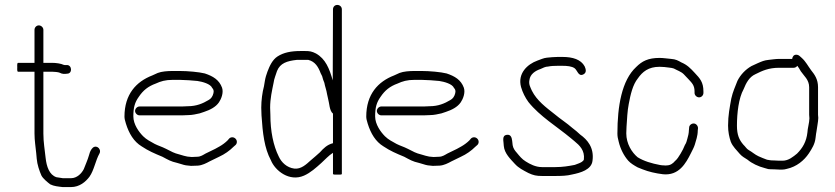

<svg xmlns="http://www.w3.org/2000/svg" viewBox="-20 -709 3389 779"><path d="M120 -588V-454H53C50.3 -454 49.3 -448 50 -436C49.3 -424 50.3 -418 53 -418H120V-167C120 -137.8 124.7 -112.6 127 -87L129 -65C130.9 -41.8 139.7 -15.7 148 3C154.2 15.4 172.9 30.7 184 39C198.9 46.5 215.4 47.7 234 50H268C303 50 327.7 28.4 343 8C361.9 -18.5 367.3 -57.8 384 -87C388.9 -96.8 383.4 -107.8 376.5 -111.5C355.4 -122.8 344 -92.4 341 -79C335.2 -58.7 326.7 -40.9 320 -23C311.5 -5.9 292.8 14 268 14H235C227.4 12.5 217 11.1 209 10C179.8 0.3 168.9 -33.5 165 -69C161.7 -101.8 156 -131.2 156 -167V-418H192C198.9 -418 217 -416.5 222 -414C231.9 -408.6 240.7 -408.4 252 -410C275.6 -410 272.3 -447.9 249 -445H243C241.7 -445 240 -445.3 238 -446C228 -451 207.7 -454 192 -454H156V-588C156 -597.5 147.1 -606 137.5 -606C127.8 -606 120 -597.5 120 -588Z M546 -241H719C727 -241 735.3 -241.3 744 -242C759.5 -242 777.1 -246.1 790 -249L808 -255C831.8 -262.9 855.2 -274.4 868.5 -294C877.4 -307.1 887.9 -332.4 881 -353C869.3 -385.2 844.1 -400 811 -411C787.6 -416.9 741.5 -421 709 -421H681C659.5 -421 636.1 -419.2 620 -413L598 -403C532.7 -377.9 485 -326.4 485 -236C485 -228.7 487 -219 491 -207C503.4 -167.4 522.9 -134.3 555 -115C582.1 -96.9 606 -86.6 639 -73C662.4 -60.6 672.5 -53.9 699 -48L716 -43C729.8 -38.4 737.6 -37.2 755 -36C765 -36 774.3 -36.3 783 -37C800.5 -38.3 817.5 -47.1 830 -54L869 -73C891.4 -83.2 911.7 -97.7 928 -114L936 -121C939.3 -124.3 941 -128.5 941 -133.5C941 -143.4 932.4 -152 922.5 -152C917.5 -152 913.3 -150.3 910 -147L903 -139C894.6 -130.6 882.1 -121.2 871 -115L853 -105L814 -86C804.8 -80.9 794.1 -73 780 -73C772.7 -72.3 765.3 -72 758 -72C742.1 -73.2 737.9 -73.6 726 -77L709 -82C684.5 -88.1 677.6 -93.2 654 -105C634.4 -114.8 624.6 -116.7 608 -125C591.2 -134.4 574.6 -142.4 561 -156C544 -173 521 -204 521 -237C521 -273.1 527.1 -293.8 543 -316C560.7 -342.5 581.2 -358.8 612 -370C632 -379.1 650.4 -385 681 -385H709C723.3 -385 769.6 -382.2 781 -380.5C801.2 -377.5 834.3 -368.7 841 -352C845.7 -347.3 848.5 -341 846 -331C843.3 -318.6 836.3 -308.1 826 -303C803.2 -289.3 777.2 -278 742 -278C734 -277.3 726.3 -277 719 -277H546C536.8 -277 528 -268.2 528 -259C528 -249.8 536.8 -241 546 -241Z M1367 -103 1331 -89V-6C1331 0.2 1367 1.6 1367 -3ZM1331 -248V-128C1307.1 -122 1292.4 -107 1278 -91L1260 -75C1253.3 -69 1246.3 -63 1239 -57C1223.5 -43.1 1201.5 -21.6 1174 -25C1143.9 -28.8 1121.8 -50.2 1111 -74C1088.9 -118.3 1077 -176.9 1077 -243C1076.3 -253 1076 -262.7 1076 -272C1076 -309.6 1083.8 -342 1090 -373C1092.3 -391.2 1099.6 -405.6 1104 -421C1116.7 -452.8 1144.4 -461.6 1184 -466H1231C1259 -459 1271.7 -436.9 1281 -412L1287 -400L1291 -386C1293 -381.3 1294.7 -377 1296 -373C1298.5 -358.2 1304.7 -343.3 1307 -327L1311 -309C1316.7 -289.1 1316.2 -259.8 1331 -248ZM1367 -6V-671C1367 -681.4 1358.7 -689 1348.5 -689C1338.3 -689 1331 -681.3 1331 -671L1330 -383C1316.4 -430.5 1301 -470.1 1262 -492C1245.1 -500.5 1236.8 -502 1217 -502H1200C1160.6 -502 1130.9 -496 1106 -480C1085.5 -466.8 1073.7 -441.3 1065 -418L1059 -400C1055.1 -386.9 1053.8 -374.4 1051 -359C1044.5 -335 1040 -301.9 1040 -272C1040 -262 1040.3 -251.7 1041 -241C1045.8 -168.3 1052.5 -108.2 1079 -59C1096 -16.5 1154.1 29.7 1213.5 3.5C1240.2 -8.2 1263.4 -29.5 1284 -48C1300.2 -62.6 1313.1 -77.8 1331 -89V-3C1331 1.4 1367 0.4 1367 -6Z M1527 -241H1700C1708 -241 1716.3 -241.3 1725 -242C1740.5 -242 1758.1 -246.1 1771 -249L1789 -255C1812.8 -262.9 1836.2 -274.4 1849.5 -294C1858.4 -307.1 1868.9 -332.4 1862 -353C1850.3 -385.2 1825.1 -400 1792 -411C1768.6 -416.9 1722.5 -421 1690 -421H1662C1640.5 -421 1617.1 -419.2 1601 -413L1579 -403C1513.7 -377.9 1466 -326.4 1466 -236C1466 -228.7 1468 -219 1472 -207C1484.4 -167.4 1503.9 -134.3 1536 -115C1563.1 -96.9 1587 -86.6 1620 -73C1643.4 -60.6 1653.5 -53.9 1680 -48L1697 -43C1710.8 -38.4 1718.6 -37.2 1736 -36C1746 -36 1755.3 -36.3 1764 -37C1781.5 -38.3 1798.5 -47.1 1811 -54L1850 -73C1872.4 -83.2 1892.7 -97.7 1909 -114L1917 -121C1920.3 -124.3 1922 -128.5 1922 -133.5C1922 -143.4 1913.4 -152 1903.5 -152C1898.5 -152 1894.3 -150.3 1891 -147L1884 -139C1875.6 -130.6 1863.1 -121.2 1852 -115L1834 -105L1795 -86C1785.8 -80.9 1775.1 -73 1761 -73C1753.7 -72.3 1746.3 -72 1739 -72C1723.1 -73.2 1718.9 -73.6 1707 -77L1690 -82C1665.5 -88.1 1658.6 -93.2 1635 -105C1615.4 -114.8 1605.6 -116.7 1589 -125C1572.2 -134.4 1555.6 -142.4 1542 -156C1525 -173 1502 -204 1502 -237C1502 -273.1 1508.1 -293.8 1524 -316C1541.7 -342.5 1562.2 -358.8 1593 -370C1613 -379.1 1631.4 -385 1662 -385H1690C1704.3 -385 1750.6 -382.2 1762 -380.5C1782.2 -377.5 1815.3 -368.7 1822 -352C1826.7 -347.3 1829.5 -341 1827 -331C1824.3 -318.6 1817.3 -308.1 1807 -303C1784.2 -289.3 1758.2 -278 1723 -278C1715 -277.3 1707.3 -277 1700 -277H1527C1517.8 -277 1509 -268.2 1509 -259C1509 -249.8 1517.8 -241 1527 -241Z M2243 -442H2262C2280.8 -442 2300.1 -440.3 2311.5 -432C2322.7 -423.9 2326.7 -396.3 2347.5 -407.5C2361 -414.8 2357 -428.8 2352 -440C2337 -467.5 2304.1 -478 2262 -478H2243C2230.3 -478 2210.4 -476.3 2199 -475C2185.4 -473.8 2172.5 -467.2 2160 -463C2120.1 -448.5 2079.2 -411.4 2094 -356C2100.2 -334.2 2111.2 -312.4 2124 -295C2170.5 -236.8 2239.4 -195.7 2296 -148.5L2311 -136C2331.1 -119.3 2353.2 -99.4 2349 -62C2347 -54.1 2334.4 -48.4 2328 -46L2312 -40C2287.9 -35.2 2262.8 -31 2233 -31H2179C2152.9 -31 2129.9 -43.2 2113 -54C2097.9 -63.1 2088 -75.6 2077 -89C2069 -98 2062.2 -106.9 2060 -120L2058 -138C2056.3 -151.7 2052 -164.1 2036.5 -162C2014.2 -159 2024 -135.3 2024 -117C2026.6 -86 2052 -62.9 2069 -44C2084.7 -26.9 2101.4 -19 2124 -7C2143.7 2.3 2156.5 5 2179 5H2233C2256.9 5 2281.4 4.3 2301 -1C2335.4 -7.9 2380.1 -20.4 2384 -57C2391.1 -110.2 2363.2 -142.1 2334 -163C2325.1 -171.9 2312.7 -181.7 2302 -190C2279.9 -209.6 2253.1 -226.5 2230 -246C2196 -272.7 2158.2 -300.6 2138 -341C2131.9 -355.2 2124.5 -366.6 2128 -384C2130.7 -408.5 2152.7 -422.2 2173 -429C2182.1 -433 2192.6 -439 2204 -439C2213.8 -441.4 2230.9 -442 2243 -442Z M2834 -332V-338C2834 -376 2819.6 -391 2799 -413C2780.9 -432.5 2768.5 -445.5 2744 -456C2732 -462.8 2721.8 -468.8 2703 -470C2686.6 -471.3 2671.5 -474 2656 -474C2609.6 -474 2584.9 -460.9 2561 -437C2502.7 -383.2 2485 -278.1 2485 -167C2485 -157 2486.7 -146.3 2490 -135C2497.2 -104.2 2511.5 -77 2529 -57C2538.8 -46 2553.7 -37.4 2567 -30L2587 -22C2611.3 -12.3 2639.4 -5.8 2670 -2C2734.5 4.4 2762.6 -46.2 2783 -87L2792 -105C2794.7 -110.3 2797 -116 2799 -122C2803.6 -138 2811 -157.7 2811 -179L2812 -189C2812 -198.5 2804.2 -208 2794.5 -208C2784.9 -208 2776 -200.5 2776 -191L2775 -180C2775 -169.7 2771.5 -154.4 2769 -147L2765 -133C2763.7 -129 2761.7 -125 2759 -121L2751 -103L2741 -85C2734 -73.3 2727.4 -62.8 2718 -55C2711.4 -46.8 2700.1 -38 2686 -38C2682 -37.3 2678 -37.3 2674 -38C2668.7 -38 2663.3 -38.5 2658 -39.5C2623.9 -45.9 2592.3 -55.2 2567 -71C2543.7 -90.4 2521 -125.7 2521 -168C2521 -176.7 2521.3 -185.7 2522 -195C2524.2 -226 2525.3 -258.4 2531 -287C2538.3 -325.9 2547.1 -364.9 2568 -391C2586.6 -417.6 2610.7 -438 2656 -438C2662 -438 2668.7 -437.7 2676 -437C2686.6 -435.1 2704.9 -434.6 2714 -431C2727 -423.6 2743.2 -418.8 2754 -408C2758 -404 2764.3 -397.3 2773 -388C2787.1 -372.7 2798 -363.1 2798 -338V-332C2798 -322.5 2806.9 -314 2816.5 -314C2826.2 -314 2834 -322.5 2834 -332Z M3256 -172C3251.8 -133.8 3236.3 -108.3 3214 -86C3198.6 -73.4 3179.6 -57 3155 -57H3141C3136.3 -57 3129.7 -57.3 3121 -58C3113 -58 3107.3 -58.3 3104 -59L3092 -61C3083.9 -63.7 3064.5 -71.8 3057.5 -75C3042.5 -81.9 3032 -92.2 3018 -100C3009.6 -104.2 3003.4 -115.5 2996 -122C2979.2 -141.6 2970 -161.6 2970 -199C2970 -250.8 2977.1 -311.2 2997 -347C3007.1 -372.3 3020 -396.9 3045 -408C3072.9 -422 3098.8 -434 3141 -434H3200C3206 -434 3211 -436.7 3215 -442C3220.7 -434.3 3223.8 -429.4 3229 -420C3241.5 -401.2 3263 -385.8 3263 -355V-243C3263 -238.3 3263.3 -233.7 3264 -229C3264 -212.1 3256 -185.4 3256 -172ZM3194 -470H3141C3128.7 -470 3108.6 -467.2 3098 -466C3080.4 -464.2 3071.1 -459.9 3055 -453L3029 -441C3004.4 -427 2984.4 -405.7 2972 -381C2963 -357 2953.4 -337.8 2947 -309C2940.6 -272.6 2934 -241.5 2934 -199.5C2934 -173.7 2938.8 -152.5 2945 -134C2953 -113.9 2968.9 -99.7 2982 -84C2991.8 -73.1 3001.2 -68.9 3013 -61C3030 -46.4 3057.4 -33.4 3083 -27L3097 -23C3102.3 -22.3 3110 -22 3120 -22C3129.3 -21.3 3136.3 -21 3141 -21H3155C3160.3 -21 3166.3 -22 3173 -24C3211.9 -32.6 3242.4 -57.7 3262 -87C3274.3 -106.1 3286.4 -124.5 3289 -150L3291 -166C3291.7 -168 3292.2 -170.8 3292.5 -174.5C3293.6 -186.8 3300 -215.5 3300 -231C3299.3 -235 3299 -239 3299 -243V-355C3299 -387 3285.6 -405.8 3271 -424C3257.6 -441.9 3249.5 -459.2 3233 -474L3224 -482C3220 -485.3 3215.5 -487 3210.5 -487C3200.8 -487 3195.4 -479.8 3194 -470Z"/></svg>

Font: HoneyBee
Style: Lit
Weight: 300
Foundry: Cannot Into Space Fonts
Version: Version 0.89